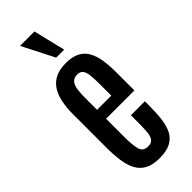

<svg xmlns="http://www.w3.org/2000/svg" viewBox="-317 -1029 1077 1077"><g transform="rotate(-45 221.5 -491.0)"><path d="M227.1 8.8Q173.3 8.8 139.9 -9.3Q106.4 -27.3 88.6 -60.8Q70.8 -94.2 64.2 -141.1Q57.6 -188 57.6 -245.1V-510.3Q57.6 -561.5 66.4 -604Q75.2 -646.5 95 -677.2Q114.7 -708 148.4 -724.6Q182.1 -741.2 231.9 -741.2Q282.7 -741.2 314.9 -724.4Q347.2 -707.5 364.5 -676.5Q381.8 -645.5 388.7 -602.3Q395.5 -559.1 395.5 -506.3V-360.4H170.9V-215.3Q170.9 -152.8 179.9 -118.2Q189 -83.5 229 -83.5Q255.4 -83.5 266.8 -99.9Q278.3 -116.2 280.8 -145.8Q283.2 -175.3 283.2 -214.4V-275.9H394V-241.2Q394 -183.6 388.2 -137.2Q382.3 -90.8 365.5 -58.3Q348.6 -25.9 315.4 -8.5Q282.2 8.8 227.1 8.8ZM170.4 -431.6H283.2V-525.4Q283.2 -565.9 280 -594Q276.9 -622.1 266.1 -636.2Q255.4 -650.4 231.4 -650.4Q204.1 -650.4 190.9 -633.8Q177.7 -617.2 174.1 -588.4Q170.4 -559.6 170.4 -522ZM215.3 -800.8 118.7 -990.7H232.9L278.8 -800.8Z"/></g></svg>

Font: Antonio SemiBold
Style: Regular
Weight: 600
Designer: Vernon Adams
Foundry: Vernon Adams
Version: Version 1.002